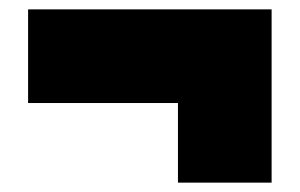

<svg xmlns="http://www.w3.org/2000/svg" viewBox="-20 -440 640 410"><path d="M40 -220V-420H560V-50H360V-220Z"/></svg>

Font: Tektur Black
Style: Regular
Weight: 900
Designer: Adam Jagosz
Foundry: Adam Jagosz
Version: Version 1.005;gftools[0.9.30]